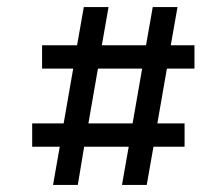

<svg xmlns="http://www.w3.org/2000/svg" viewBox="-20 -542 631 543"><path d="M412 -522 393 -414H268L287 -522H217L198 -414H99V-348H187L160 -193H71V-127H149L130 -19H200L218 -127H344L325 -19H395L414 -127H502V-193H425L452 -348H530V-414H463L482 -522H412ZM355 -193H230L257 -348H382L355 -193Z"/></svg>

Font: Maven Pro
Style: Medium
Weight: 500
Designer: Joe Prince
Foundry: Joe Prince
Version: Version 1.003